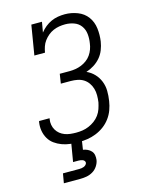

<svg xmlns="http://www.w3.org/2000/svg" viewBox="-139 -829 878 1134"><g transform="rotate(-15 300.0 -261.5)"><path d="M255 8Q229 8 203 5Q177 2 153 -7Q129 -16 109 -30.5Q89 -45 76.5 -66.5Q64 -88 59.5 -113.5Q55 -139 59 -165Q59 -167 59.5 -169Q60 -171 61 -173H125Q125 -172 124.5 -170.5Q124 -169 124 -168Q121 -150 124 -133Q127 -116 135.5 -101.5Q144 -87 157 -76.5Q170 -66 186 -60Q202 -54 219.5 -52Q237 -50 255 -50Q275 -50 294.5 -53Q314 -56 333 -64Q352 -72 369 -84.5Q386 -97 398.5 -114Q411 -131 417.5 -150.5Q424 -170 428 -189Q431 -210 431 -231.5Q431 -253 425.5 -272Q420 -291 408.5 -307.5Q397 -324 380.5 -334.5Q364 -345 343.5 -349Q323 -353 302 -353H242L251 -411H312Q330 -411 348 -414Q366 -417 383.5 -424Q401 -431 416.5 -442.5Q432 -454 443 -469.5Q454 -485 460.5 -503Q467 -521 469 -538Q474 -567 471 -595Q468 -623 452.5 -644.5Q437 -666 411 -675.5Q385 -685 357 -685Q357 -685 357 -685Q357 -685 357 -685Q338 -685 320 -682Q302 -679 284.5 -671.5Q267 -664 252 -651.5Q237 -639 225.5 -623.5Q214 -608 208 -590Q202 -572 199 -554H134L164 -735H229L218 -672Q232 -690 249.5 -704Q267 -718 287 -727Q307 -736 328 -739.5Q349 -743 370 -743Q410 -743 447.5 -728.5Q485 -714 507.5 -683.5Q530 -653 535 -612.5Q540 -572 534 -532Q530 -507 520.5 -482.5Q511 -458 494 -438Q477 -418 454 -403.5Q431 -389 406 -381Q433 -369 453 -348Q473 -327 484 -299.5Q495 -272 495.5 -241.5Q496 -211 491 -180Q487 -153 477.5 -127Q468 -101 451 -78Q434 -55 411 -38Q388 -21 361.5 -10.5Q335 0 308.5 4Q282 8 255 8ZM107 220 117 162H217Q224 162 231 161Q238 160 244.5 157.5Q251 155 256.5 150Q262 145 264 138Q264 138 264 138Q264 138 264 138Q265 131 261 125.5Q257 120 251 117.5Q245 115 238.5 114Q232 113 225 113H192L211 0H276L267 58Q281 60 294 66Q307 72 316.5 82.5Q326 93 328.5 107.5Q331 122 329 137Q326 156 314 174Q302 192 284 202.5Q266 213 246.5 216.5Q227 220 207 220Z"/></g></svg>

Font: Iosevka Slab LtExObl
Style: Regular
Weight: 300
Width: 7
Italic angle: -9°
Monospace: yes
Designer: Belleve Invis
Foundry: Belleve Invis
Version: Version 11.1.0; ttfautohint (v1.8.3)